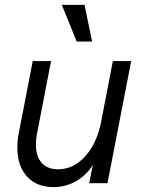

<svg xmlns="http://www.w3.org/2000/svg" viewBox="-20 -750 584 786"><path d="M51 -145Q51 -176 56 -200L114 -500H189L131 -200Q127 -180 127 -157Q127 -110 150.5 -83.5Q174 -57 218 -57Q279 -57 326 -107Q373 -157 392 -241L442 -500H517L420 0H345L360 -75Q334 -33 291.5 -8.5Q249 16 199 16Q130 16 90.5 -27.5Q51 -71 51 -145ZM357 -580H294L233 -730H326Z"/></svg>

Font: MedMera Sans
Style: Italic
Weight: 400
Italic angle: -11°
Designer: Kasper Nordkvist
Foundry: UNCUT.wtf
Version: Version 1.300